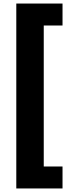

<svg xmlns="http://www.w3.org/2000/svg" viewBox="-20 -820 409 1084"><path d="M72 244H333V120H227V-676H333V-800H72Z"/></svg>

Font: Noto Sans Tamil Black
Style: Regular
Weight: 900
Designer: Jelle Bosma - Monotype Design Team
Foundry: Monotype Imaging Inc.
Version: Version 2.004